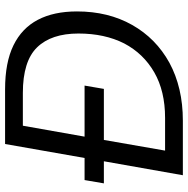

<svg xmlns="http://www.w3.org/2000/svg" viewBox="-12 -728 740 756"><g transform="rotate(-90 358.0 -350.0)"><path d="M101 -311H14L27 -387H114L169 -700H384Q490 -700 557.5 -667Q625 -634 658 -571Q691 -508 691 -417Q691 -294 638 -200Q585 -106 489 -53Q391 0 261 0H46ZM272 -70Q377 -70 451 -112.5Q525 -155 565 -231Q604 -308 604 -411Q604 -518 549.5 -574Q495 -630 370 -630H241L198 -387H399L386 -311H185L143 -70Z"/></g></svg>

Font: Rethink Sans
Style: Italic
Weight: 400
Italic angle: -10°
Designer: The Rethink Sans project authors (Hans Thiessen). DM Sans designed by Colophon Foundry.
Foundry: Rethink Communications LLC
Version: Version 1.001